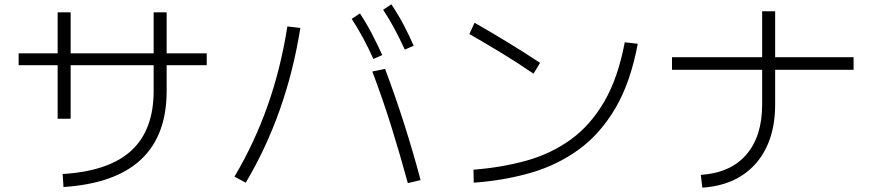

<svg xmlns="http://www.w3.org/2000/svg" viewBox="-20 -835 4040 886"><path d="M273 28 269 -32Q483 -45 586 -140Q689 -235 689 -415V-534H306V-287H246V-534H66V-589H246V-778H306V-589H689V-778H749V-589H934V-534H749V-415Q749 -3 273 28Z M1848 -606Q1825 -656 1800.5 -702Q1776 -748 1748 -790L1786 -815Q1817 -769 1842.5 -720.5Q1868 -672 1889 -624ZM1703 -563Q1680 -614 1655.5 -659.5Q1631 -705 1603 -748L1641 -773Q1672 -726 1697 -677.5Q1722 -629 1744 -581ZM1114 8 1062 -20Q1154 -175 1215 -347.5Q1276 -520 1306 -713L1366 -706Q1303 -310 1114 8ZM1757 -517Q1804 -392 1845 -263.5Q1886 -135 1921 -4L1862 10Q1826 -122 1786 -250.5Q1746 -379 1698 -505Z M2472 -545 2442 -495Q2369 -545 2295 -590Q2221 -635 2146 -678L2170 -730Q2247 -686 2322.5 -640Q2398 -594 2472 -545ZM2166 8 2165 -52Q2295 -62 2408.5 -93.5Q2522 -125 2613 -190.5Q2704 -256 2768 -365.5Q2832 -475 2863 -640L2923 -633Q2890 -456 2820.5 -337Q2751 -218 2651.5 -145.5Q2552 -73 2429 -37.5Q2306 -2 2166 8Z M3221 31 3214 -28Q3351 -37 3424 -121.5Q3497 -206 3497 -353V-513H3081V-571H3497V-783H3557V-571H3919V-513H3557V-353Q3557 -239 3517 -155.5Q3477 -72 3402 -24Q3327 24 3221 31Z"/></svg>

Font: Murecho Light
Style: Regular
Weight: 300
Designer: Neil Summerour
Foundry: Positype
Version: Version 1.010; ttfautohint (v1.8.3)